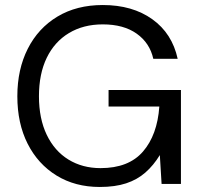

<svg xmlns="http://www.w3.org/2000/svg" viewBox="-20 -732 802 764"><path d="M377 12Q279 12 205 -33.5Q131 -79 90 -160Q49 -241 49 -349Q49 -456 90.5 -538Q132 -620 208.5 -666Q285 -712 389 -712Q507 -712 586 -655.5Q665 -599 687 -498H590Q576 -561 524 -598Q472 -635 389 -635Q312 -635 254.5 -600.5Q197 -566 166 -502Q135 -438 135 -349Q135 -260 166 -195.5Q197 -131 252.5 -97Q308 -63 380 -63Q492 -63 549 -129Q606 -195 614 -308H412V-374H700V0H623L616 -115Q591 -74 558.5 -45.5Q526 -17 482 -2.5Q438 12 377 12Z"/></svg>

Font: DM Sans 9pt
Style: Regular
Weight: 400
Designer: Colophon Foundry, Jonny Pinhorn
Foundry: Colophon Foundry
Version: Version 4.004;gftools[0.9.30]